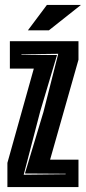

<svg xmlns="http://www.w3.org/2000/svg" viewBox="-20 -758 348 778"><path d="M10 0V-98L117 -480H20V-591H298V-516L183 -111H298V0ZM76 -50 246 -52V-54L81 -55L156 -304L216 -540L67 -538V-536L211 -535L143 -307ZM93 -635 170 -738H308L178 -635Z"/></svg>

Font: Alumni Sans Inline One
Style: Regular
Weight: 400
Designer: Robert E. Leuschke
Foundry: Robert E. Leuschke
Version: Version 1.100; ttfautohint (v1.8.3)